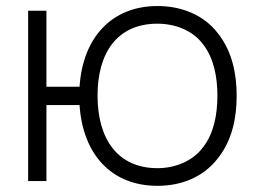

<svg xmlns="http://www.w3.org/2000/svg" viewBox="-20 -598 843 634"><path d="M700 -487.5C653.1 -549 579.2 -578.1 500 -578.1C349 -578.1 253.1 -474 242.7 -311.5H133.3V-562.5H72.9V0H133.3V-251H242.7C253.1 -90.6 345.8 15.6 500 15.6C580.2 15.6 652.1 -13.5 700 -76C746.9 -135.4 761.5 -209.4 761.5 -282.3C761.5 -353.1 746.9 -428.1 700 -487.5ZM651 -112.5C617.7 -66.7 559.4 -42.7 500 -42.7C369.8 -42.7 302.1 -137.5 302.1 -282.3C302.1 -421.9 365.6 -519.8 500 -519.8C559.4 -519.8 617.7 -496.9 651 -451C686.5 -405.2 697.9 -342.7 697.9 -282.3C697.9 -220.8 686.5 -158.3 651 -112.5Z"/></svg>

Font: Manrope3 Light
Style: Regular
Weight: 300
Designer: Mikhail Sharanda
Foundry: Mikhail Sharanda
Version: Version 3.000;PS 003.000;hotconv 1.0.88;makeotf.lib2.5.64775